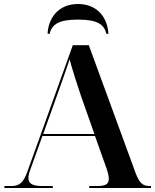

<svg xmlns="http://www.w3.org/2000/svg" viewBox="-20 -940 775 960"><path d="M218 -771H228C240 -819 274 -842 370 -842C466 -842 500 -819 512 -771H522C519 -846 471 -920 370 -920C269 -920 221 -846 218 -771ZM2 0H244V-10H191C144 -10 122 -21 122 -50C122 -64 127 -81 136 -104L192 -260H455L514 -94C521 -73 524 -57 524 -45C524 -19 506 -10 468 -10H426V0H735V-10H728C693 -10 677 -25 658 -75L424 -714H344L118 -85C98 -28 78 -10 39 -10H2ZM196 -270 268 -471C288 -528 311 -591 328 -643C342 -591 366 -516 385 -460L452 -270Z"/></svg>

Font: Noto Serif Display SemiBold
Style: Regular
Weight: 600
Designer: Monotype Design Team
Foundry: Monotype Imaging Inc.
Version: Version 2.009